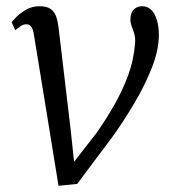

<svg xmlns="http://www.w3.org/2000/svg" viewBox="-20 -587 563 617"><path d="M89 -475.5Q87 -490.5 81.2 -499.8Q75.5 -509 65 -509Q54 -509 45 -502.2Q36 -495.5 29 -490L17.5 -515.5Q21 -520.5 33.2 -533Q45.5 -545.5 64.5 -556.2Q83.5 -567 107 -567Q130 -567 142.2 -558.5Q154.5 -550 160 -535Q165.5 -520 168 -500L206.5 -175L222 -30.5L195.5 -38L290 -159.5Q320.5 -203 347 -249.2Q373.5 -295.5 391.8 -345Q410 -394.5 414 -447.5Q415.5 -464.5 411.5 -478Q407.5 -491.5 403.2 -502.5Q399 -513.5 399 -523.5Q399 -545.5 409.8 -556.2Q420.5 -567 436.5 -567Q454 -567 466 -555.2Q478 -543.5 484.2 -522.5Q490.5 -501.5 490.5 -474Q490.5 -426.5 467.8 -368.8Q445 -311 410.2 -252.8Q375.5 -194.5 340 -145.5L228 4L168 10L138.5 -172Z"/></svg>

Font: Merriweather 7pt Light
Style: Italic
Weight: 300
Italic angle: -7.8°
Designer: Eben Sorkin
Foundry: Eben Sorkin
Version: Version 2.200;gftools[0.9.31]